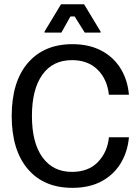

<svg xmlns="http://www.w3.org/2000/svg" viewBox="-20 -870 657 902"><path d="M320 12.5Q185.8 12.5 110.4 -76.2Q35 -165 35 -325Q35 -485.8 110.8 -574.2Q186.7 -662.5 320 -662.5Q397.5 -662.5 454.6 -632.9Q511.7 -603.3 545.4 -550Q579.2 -496.7 585.8 -425H491.7Q483.3 -499.2 437.9 -543.3Q392.5 -587.5 318.3 -587.5Q227.5 -587.5 178.8 -518.8Q130 -450 130 -325Q130 -199.2 179.6 -130.8Q229.2 -62.5 317.5 -62.5Q395.8 -62.5 440.4 -109.2Q485 -155.8 491.7 -225H585.8Q579.2 -154.2 545.4 -100.4Q511.7 -46.7 455 -17.1Q398.3 12.5 320 12.5ZM268.3 -716.7H189.2V-721.7L266.7 -850H375L452.5 -721.7V-716.7H378.3L330.8 -792.5H310.8Z"/></svg>

Font: Familjen Grotesk Variable
Style: Regular
Weight: 400
Designer: Anders Wikstroem, Jonas Baeckman, Matilda Gysing, Kristian Moeller
Foundry: Familjen STHLM AB
Version: Version 2.000